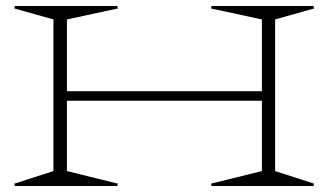

<svg xmlns="http://www.w3.org/2000/svg" viewBox="-20 -620 1095 640"><path d="M203.1 -49.8 373 -7.8 371.1 0H29.8L27.8 -7.8L158.2 -49.8V-555.2L27.8 -591.8L29.8 -600.1H371.1L373 -591.8L203.1 -555.2V-315.9H853V-555.2L683.1 -591.8L685.1 -600.1H1024.9L1026.9 -591.8L897 -555.2V-49.8L1026.9 -7.8L1024.9 0H685.1L683.1 -7.8L853 -49.8V-284.2H203.1Z"/></svg>

Font: Halibut Exp Thin
Style: Regular
Weight: 250
Width: 7
Designer: Matteo Maggi
Foundry: Collletttivo
Version: Version 3.080 | FøM Fix